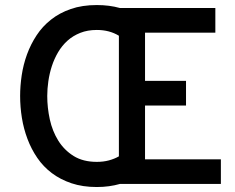

<svg xmlns="http://www.w3.org/2000/svg" viewBox="-20 -732 934 764"><path d="M457 0Q436.5 5.9 413.6 9Q390.6 12.2 365.2 12.2Q309.1 12.2 264.6 -2.7Q220.2 -17.6 186.3 -43.2Q152.3 -68.8 128.4 -103.8Q104.5 -138.7 89.4 -179Q74.2 -219.2 67.1 -262.9Q60.1 -306.6 60.1 -350.1Q60.1 -390.1 66.4 -432.6Q72.8 -475.1 87.4 -515.4Q102.1 -555.7 125.5 -591.3Q148.9 -627 182.9 -653.8Q216.8 -680.7 262 -696.3Q307.1 -711.9 365.2 -711.9Q415 -711.9 457 -700.2H836.9V-602.1H557.1V-410.2H720.2V-312H557.1V-98.1H858.9V0ZM365.2 -87.9Q391.6 -87.9 413.3 -93.8Q435.1 -99.6 453.1 -109.9V-589.8Q415.5 -612.8 365.2 -612.8Q328.6 -612.8 299.6 -601.3Q270.5 -589.8 248.5 -570.1Q226.6 -550.3 211.2 -524.2Q195.8 -498 186.3 -468.8Q176.8 -439.5 172.4 -408.9Q168 -378.4 168 -350.1Q168 -303.7 178.2 -256.8Q188.5 -210 211.9 -172.4Q235.4 -134.8 272.9 -111.3Q310.5 -87.9 365.2 -87.9Z"/></svg>

Font: Overpass
Style: Regular
Weight: 400
Designer: Delve Withrington
Foundry: Delve Fonts
Version: Version 1.001